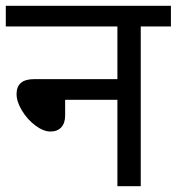

<svg xmlns="http://www.w3.org/2000/svg" viewBox="-20 -642 609 662"><path d="M0 -550.8V-622.1H569.3V-550.8H465.3V0H384.8V-297.9H204.6V-244.1Q204.6 -217.3 191.2 -202.9Q177.7 -188.5 153.8 -188.5Q129.9 -188.5 102.1 -209.2Q74.2 -230 55.7 -260.7Q37.1 -291.5 37.1 -317.9Q37.1 -369.1 97.7 -369.1H384.8V-550.8Z"/></svg>

Font: NotoSans
Style: Regular
Weight: 400
Designer: Monotype Design team
Foundry: Monotype Imaging Inc.
Version: Version 1.04